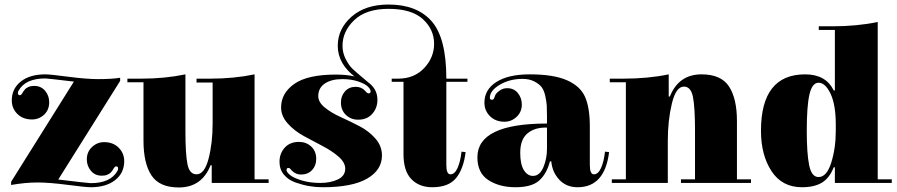

<svg xmlns="http://www.w3.org/2000/svg" viewBox="-20 -816 3958 847"><path d="M380 -8Q468 -8 498 -62Q501 -66 501 -73Q501 -82 492 -82Q487 -82 482 -74Q482 -73 479 -68.5Q476 -64 474.5 -62Q473 -60 469.5 -56Q466 -52 462.5 -50Q459 -48 454 -45.5Q449 -43 442.5 -42Q436 -41 429 -41Q399 -41 381 -62.5Q363 -84 363 -113Q363 -146 386 -167.5Q409 -189 439 -189Q479 -189 503.5 -164.5Q528 -140 528 -105Q528 -53 488 -21.5Q448 10 380 10Q359 10 278.5 -0.5Q198 -11 146 -11Q91 -11 29 0V-14L306 -456Q189 -470 180 -470Q92 -470 62 -416Q59 -412 59 -405Q59 -396 68 -396Q73 -396 78 -404Q78 -405 81 -409.5Q84 -414 85.5 -416Q87 -418 90.5 -422Q94 -426 97.5 -428Q101 -430 106 -432.5Q111 -435 117.5 -436Q124 -437 131 -437Q161 -437 179 -415.5Q197 -394 197 -365Q197 -331 174.5 -310Q152 -289 121 -289Q81 -289 56.5 -313.5Q32 -338 32 -373Q32 -425 72 -456.5Q112 -488 180 -488Q201 -488 281 -477.5Q361 -467 413 -467Q474 -467 510 -473V-459L237 -24Q370 -8 380 -8Z M1103 -25H1165V-9H914V-87H909Q870 11 769 11Q683 11 648 -42.5Q613 -96 613 -195V-453H542V-469H602Q707 -469 798 -488V-237Q798 -136 807 -91.5Q816 -47 847 -47Q882 -47 900 -115.5Q918 -184 918 -272V-452H847V-469H907Q1012 -469 1103 -488Z M1617 -442 1549 -471 1550 -474Q1470 -533 1470 -614Q1470 -689 1531 -742.5Q1592 -796 1694 -796Q1819 -796 1884 -722.5Q1949 -649 1949 -469H2042V-455H1949V-88Q1949 -47 1967 -47Q1986 -47 1998.5 -75Q2011 -103 2016 -147L2034 -145Q2025 -71 1992 -30.5Q1959 10 1887 10Q1829 10 1794.5 -26Q1760 -62 1760 -136V-455H1708V-469H1736Q1807 -469 1851 -515.5Q1895 -562 1895 -623Q1895 -686 1845.5 -731.5Q1796 -777 1694 -777Q1595 -777 1543 -727.5Q1491 -678 1491 -614Q1491 -583 1505 -555.5Q1519 -528 1534.5 -513Q1550 -498 1577.5 -475.5Q1605 -453 1617 -442ZM1490 -467Q1442 -467 1413 -447.5Q1384 -428 1384 -392Q1384 -365 1413 -341.5Q1442 -318 1483 -299.5Q1524 -281 1565.5 -259.5Q1607 -238 1636 -205Q1665 -172 1665 -130Q1665 -66 1599.5 -28Q1534 10 1403 10Q1373 10 1344 5Q1315 0 1283.5 -11Q1252 -22 1232.5 -45.5Q1213 -69 1213 -102Q1213 -139 1236 -164.5Q1259 -190 1299 -190Q1331 -190 1353 -169.5Q1375 -149 1375 -115Q1375 -85 1356.5 -65.5Q1338 -46 1308 -46Q1285 -46 1269 -62Q1268 -63 1266 -65Q1264 -67 1263 -68.5Q1262 -70 1261 -71Q1260 -72 1258.5 -73Q1257 -74 1255.5 -74.5Q1254 -75 1252 -75Q1244 -75 1244 -66Q1244 -57 1259.5 -44Q1275 -31 1311 -20Q1347 -9 1393 -9Q1438 -9 1470.5 -24.5Q1503 -40 1503 -72Q1503 -99 1474 -124.5Q1445 -150 1403.5 -171.5Q1362 -193 1320 -216Q1278 -239 1249 -271.5Q1220 -304 1220 -342Q1220 -405 1278.5 -446Q1337 -487 1461 -487Q1553 -487 1599 -456.5Q1645 -426 1645 -376Q1645 -339 1622 -313.5Q1599 -288 1560 -288Q1528 -288 1506 -309Q1484 -330 1484 -364Q1484 -393 1502 -413Q1520 -433 1549 -433Q1575 -433 1591 -415Q1600 -404 1606 -404Q1615 -404 1615 -413Q1615 -422 1603 -434Q1591 -446 1560.5 -456.5Q1530 -467 1490 -467Z M2393 -160V-253Q2341 -255 2308 -228.5Q2275 -202 2275 -142Q2275 -91 2291 -65.5Q2307 -40 2331 -40Q2361 -40 2377 -78Q2393 -116 2393 -160ZM2412 -104H2406Q2392 -50 2359 -20Q2326 10 2254 10Q2183 10 2134.5 -21.5Q2086 -53 2086 -122Q2086 -271 2393 -271V-304Q2393 -333 2392 -350Q2391 -367 2385.5 -392.5Q2380 -418 2369 -432Q2358 -446 2336.5 -457Q2315 -468 2285 -468Q2228 -468 2184.5 -442Q2141 -416 2141 -385Q2141 -376 2150 -376Q2153 -376 2155.5 -377.5Q2158 -379 2159 -381Q2160 -383 2161 -386.5Q2162 -390 2163 -391Q2164 -395 2167.5 -401Q2171 -407 2185 -417Q2199 -427 2218 -427Q2247 -427 2264.5 -405.5Q2282 -384 2282 -355Q2282 -322 2259 -300.5Q2236 -279 2206 -279Q2166 -279 2141.5 -303.5Q2117 -328 2117 -363Q2117 -421 2170 -454.5Q2223 -488 2316 -488Q2422 -488 2481 -462Q2540 -436 2561 -388.5Q2582 -341 2582 -258V-88Q2582 -47 2600 -47Q2619 -47 2631.5 -75Q2644 -103 2649 -147L2667 -145Q2648 10 2528 10Q2478 10 2447 -23.5Q2416 -57 2412 -104Z M2741 -453H2670V-469H2730Q2839 -469 2930 -488V-390H2935Q2974 -488 3075 -488Q3161 -488 3196 -434.5Q3231 -381 3231 -282V-25H3293V-9H2984V-25H3046V-240Q3046 -342 3037 -388Q3028 -434 2997 -434Q2962 -434 2944 -359.5Q2926 -285 2926 -195V-9H2679V-25H2741Z M3852 -719V-25H3914V-9H3663V-78H3658Q3639 -30 3605.5 -10Q3572 10 3518 10Q3430 10 3383.5 -61Q3337 -132 3337 -239Q3337 -488 3532 -488Q3623 -488 3658 -417H3663V-684H3592V-700H3652Q3761 -700 3852 -719ZM3667 -239V-266Q3667 -354 3644 -402.5Q3621 -451 3591 -451Q3563 -451 3551 -400Q3539 -349 3539 -239Q3539 -140 3549.5 -87.5Q3560 -35 3591 -35Q3627 -35 3647 -98.5Q3667 -162 3667 -239Z"/></svg>

Font: Elsie Swash Caps Black
Style: Regular
Weight: 900
Designer: Alejandro Inler
Foundry: Alejandro Inler
Version: 1.001